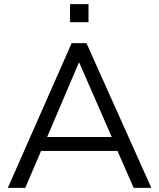

<svg xmlns="http://www.w3.org/2000/svg" viewBox="-20 -915 775 935"><path d="M18 0 329 -705H401L717 0H631L543 -201L580 -180H149L189 -201L103 0ZM364 -610 202 -230 178 -248H550L532 -230L366 -610ZM321 -807V-895H411V-807Z"/></svg>

Font: Mulish ExtraLight
Style: Regular
Weight: 400
Version: Version 3.603